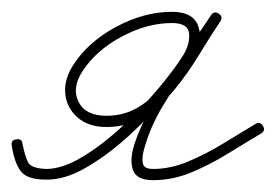

<svg xmlns="http://www.w3.org/2000/svg" viewBox="-29 -295 467 325"><path d="M-9 -48Q-11 -58 -2 -59Q8 -61 9 -52Q13 -32 18 -21Q23 -10 49 -9Q77 -9 111.5 -30Q146 -51 180 -83Q214 -115 241 -147.5Q268 -180 282 -203Q293 -222 291 -239Q289 -256 262 -256Q220 -256 177 -233Q134 -210 111 -175Q92 -146 104 -122.5Q116 -99 151 -99Q184 -99 210 -116.5Q236 -134 256.5 -160.5Q277 -187 294.5 -216Q312 -245 328 -269Q334 -277 341 -272Q349 -267 344 -259Q322 -225 295.5 -189Q269 -153 246.5 -115.5Q224 -78 214 -39Q211 -27 213 -18Q215 -9 230 -9Q260 -9 290.5 -22Q321 -35 349.5 -52.5Q378 -70 403 -85Q403 -85 403 -85Q403 -85 403 -85Q411 -90 416 -82Q421 -74 413 -69Q386 -53 356 -34.5Q326 -16 294.5 -3Q263 10 230 10Q202 10 196 -7.5Q190 -25 199 -52.5Q208 -80 226 -112.5Q244 -145 265 -176.5Q286 -208 303.5 -233Q321 -258 328 -269Q333 -277 341 -272Q349 -266 344 -259Q326 -232 307.5 -201.5Q289 -171 266.5 -143.5Q244 -116 216 -98Q188 -80 151 -80Q121 -80 102.5 -96Q84 -112 81.5 -136Q79 -160 95 -185Q120 -224 167.5 -249.5Q215 -275 262 -275Q300 -275 307.5 -248Q315 -221 298 -193Q283 -168 254.5 -133.5Q226 -99 190 -66Q154 -33 117 -11.5Q80 10 48 9Q16 9 5.5 -6Q-5 -21 -9 -48Q-9 -48 -9 -48Q-9 -48 -9 -48Z"/></svg>

Font: FRB American Cursive Guidelines Arrows Extralight
Style: Italic
Weight: 200
Italic angle: -25°
Version: Version 2.0;Modular Font Editor K font №1